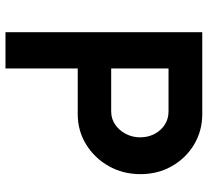

<svg xmlns="http://www.w3.org/2000/svg" viewBox="-48 -692 740 683"><g transform="rotate(90 321.5 -350.0)"><path d="M94 0V-700H385Q445 -700 493.5 -671Q542 -642 570.5 -592Q599 -542 599 -480Q599 -418 570.5 -367.5Q542 -317 493.5 -287Q445 -257 385 -257H223V0ZM223 -376H376Q402 -376 422.5 -390Q443 -404 455.5 -427.5Q468 -451 468 -479Q468 -508 455.5 -531Q443 -554 422.5 -567Q402 -580 376 -580H223Z"/></g></svg>

Font: Readex Pro Medium
Style: Regular
Weight: 500
Designer: Bonnie Shaver-Troup, Thomas Jockin
Foundry: Lexend
Version: Version 1.204